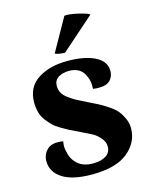

<svg xmlns="http://www.w3.org/2000/svg" viewBox="-114 -815 705 903"><g transform="rotate(-15 238.5 -364.0)"><path d="M408 -715 246 -572Q209 -574 198 -581L288 -741Q310 -744 354.5 -733.5Q399 -723 408 -715ZM221 14Q127 14 78 -17.5Q29 -49 29 -102Q29 -135 53 -158Q77 -181 130 -172Q124 -145 132 -118Q138 -84 165 -59.5Q192 -35 240 -35Q278 -35 302 -50Q326 -65 326 -95Q326 -117 309 -136.5Q292 -156 276 -165Q260 -174 222 -192Q220 -193 218.5 -194Q217 -195 214.5 -196Q212 -197 210 -198Q184 -210 170.5 -217Q157 -224 134 -237.5Q111 -251 98 -264Q85 -277 71 -295Q57 -313 51 -335.5Q45 -358 45 -384Q45 -458 102 -495Q159 -532 246 -532Q329 -532 379.5 -507Q430 -482 430 -435Q430 -409 414 -391Q398 -373 364 -372Q347 -371 329 -374Q331 -413 320 -434Q301 -485 241 -485Q210 -485 189 -471.5Q168 -458 168 -431Q168 -412 176.5 -396.5Q185 -381 206.5 -366Q228 -351 242 -343.5Q256 -336 289 -320Q320 -305 336.5 -296.5Q353 -288 379.5 -270.5Q406 -253 419 -237.5Q432 -222 443 -198.5Q454 -175 454 -149Q454 -81 396.5 -33.5Q339 14 221 14Z"/></g></svg>

Font: Arima Koshi Bold
Style: Regular
Weight: 700
Designer: Joana Correia and Natanael Gama
Foundry: NDISCOVER
Version: Version 1.019;PS 001.019;hotconv 1.0.88;makeotf.lib2.5.64775